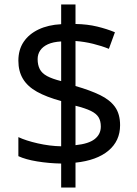

<svg xmlns="http://www.w3.org/2000/svg" viewBox="-20 -779 612 857"><path d="M253 -49Q198 -50 146 -58.5Q94 -67 62 -82V-167Q96 -151 149 -139Q202 -127 253 -126V-328Q187 -346 145 -369.5Q103 -393 82.5 -427Q62 -461 62 -508Q62 -557 85.5 -592Q109 -627 152 -647.5Q195 -668 253 -671V-759H317V-672Q370 -671 413.5 -660.5Q457 -650 493 -635L466 -561Q434 -574 395.5 -583.5Q357 -593 317 -596V-395Q383 -376 427 -354.5Q471 -333 493.5 -301.5Q516 -270 516 -220Q516 -150 464 -106.5Q412 -63 317 -53V58H253ZM317 -131Q376 -137 403 -158.5Q430 -180 430 -214Q430 -239 420 -255.5Q410 -272 385.5 -284Q361 -296 317 -307ZM253 -594Q217 -592 194 -581.5Q171 -571 159.5 -554Q148 -537 148 -515Q148 -489 157.5 -470.5Q167 -452 190 -439.5Q213 -427 253 -417Z"/></svg>

Font: hexltelugu05
Style: Book
Weight: 400
Designer: Jelle Bosma - Monotype Design Team
Foundry: Monotype Imaging Inc.
Version: Version 2.003